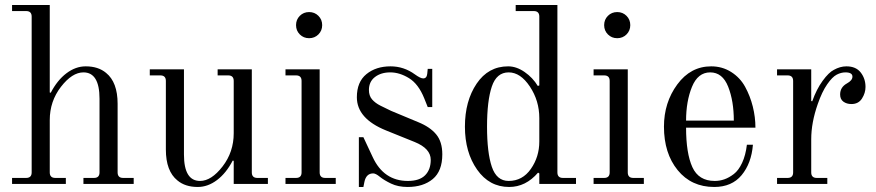

<svg xmlns="http://www.w3.org/2000/svg" viewBox="-20 -732 3484 764"><path d="M28 0V-24H84Q106 -24 106 -46V-666Q106 -688 84 -688H28V-712H178V-364L182 -363Q208 -413 244.5 -440.5Q281 -468 321 -468Q371 -468 402 -442Q448 -405 448 -319V-46Q448 -24 470 -24H512V0H312V-24H354Q376 -24 376 -46V-339Q376 -444 312 -444Q267 -444 222.5 -386.5Q178 -329 178 -254V-46Q178 -24 200 -24H242V0Z M767 12Q717 12 686 -14Q640 -51 640 -137V-410Q640 -432 618 -432H576V-456H712V-117Q712 -12 776 -12Q821 -12 865.5 -69.5Q910 -127 910 -202V-410Q910 -432 888 -432H846V-456H982V-46Q982 -24 1004 -24H1046V0H910V-92L906 -93Q880 -43 843.5 -15.5Q807 12 767 12Z M1210 -580Q1188 -580 1173 -595Q1158 -610 1158 -632Q1158 -654 1173 -669Q1188 -684 1210 -684Q1232 -684 1247 -669Q1262 -654 1262 -632Q1262 -610 1247 -595Q1232 -580 1210 -580ZM1116 0V-24H1158Q1180 -24 1180 -46V-410Q1180 -432 1158 -432H1116V-456H1252V-46Q1252 -24 1274 -24H1316V0Z M1400 -345Q1400 -406 1438 -437Q1476 -468 1534 -468Q1587 -468 1631 -436Q1653 -420 1664 -420Q1678 -420 1680 -438L1682 -458H1700V-306H1682L1668 -341Q1645 -398 1607.5 -421Q1570 -444 1533 -444Q1496 -444 1472 -425.5Q1448 -407 1448 -374Q1448 -351 1460.5 -336.5Q1473 -322 1494 -311.5Q1515 -301 1536 -291L1644 -246Q1691 -227 1715.5 -197.5Q1740 -168 1740 -118Q1740 -51 1702 -19.5Q1664 12 1602 12Q1564 12 1536 -1.5Q1508 -15 1491.5 -28.5Q1475 -42 1465 -42Q1437 -42 1430 -8L1426 12H1408V-186H1426L1463 -107Q1507 -12 1603 -12Q1649 -12 1671.5 -34.5Q1694 -57 1694 -96Q1694 -141 1630 -167L1516 -213Q1400 -260 1400 -345Z M2004 -12Q2059 -12 2092.5 -60Q2126 -108 2126 -169V-262Q2126 -331 2088.5 -387.5Q2051 -444 2004 -444Q1956 -444 1937 -387.5Q1918 -331 1918 -228Q1918 -125 1937 -68.5Q1956 -12 2004 -12ZM2126 0V-42L2121 -45Q2072 12 2006 12Q1927 12 1878.5 -57Q1830 -126 1830 -228Q1830 -330 1876.5 -399Q1923 -468 2002 -468Q2035 -468 2067.5 -445.5Q2100 -423 2120 -390L2126 -392V-666Q2126 -688 2104 -688H2032V-712H2198V-46Q2198 -24 2220 -24H2272V0Z M2436 -580Q2414 -580 2399 -595Q2384 -610 2384 -632Q2384 -654 2399 -669Q2414 -684 2436 -684Q2458 -684 2473 -669Q2488 -654 2488 -632Q2488 -610 2473 -595Q2458 -580 2436 -580ZM2342 0V-24H2384Q2406 -24 2406 -46V-410Q2406 -432 2384 -432H2342V-456H2478V-46Q2478 -24 2500 -24H2542V0Z M2710 -252H2900Q2900 -330 2877.5 -387Q2855 -444 2806 -444Q2757 -444 2733.5 -386.5Q2710 -329 2710 -252ZM2822 12Q2731 12 2676.5 -55Q2622 -122 2622 -228Q2622 -324 2675 -396Q2728 -468 2810 -468Q2854 -468 2889.5 -445.5Q2925 -423 2945 -386.5Q2965 -350 2975.5 -308Q2986 -266 2986 -224H2710Q2710 -122 2735 -67Q2760 -12 2824 -12Q2844 -12 2862.5 -18.5Q2881 -25 2900 -39.5Q2919 -54 2933 -84Q2947 -114 2952 -156H2976Q2970 -82 2931 -35Q2892 12 2822 12Z M3072 0V-24H3114Q3136 -24 3136 -46V-410Q3136 -432 3114 -432H3072V-456H3208V-330L3212 -329Q3229 -377 3253.5 -410.5Q3278 -444 3298 -454Q3323 -468 3348 -468Q3386 -468 3405 -443.5Q3424 -419 3424 -386Q3424 -362 3410 -340Q3396 -318 3368 -318Q3349 -318 3336 -327.5Q3323 -337 3323 -356Q3323 -385 3350 -400Q3372 -412 3372 -427Q3372 -444 3344 -444Q3327 -444 3309.5 -435Q3292 -426 3271.5 -396.5Q3251 -367 3234 -318Q3208 -244 3208 -178V-46Q3208 -24 3230 -24H3272V0Z"/></svg>

Font: Old Standard TT
Style: Regular
Weight: 400
Designer: Alexey Kryukov <alexios@thessalonica.org.ru>
Version: Version 1.0